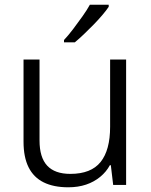

<svg xmlns="http://www.w3.org/2000/svg" viewBox="-20 -786 643 816"><path d="M516 -533V0H461L451 -84H447Q432 -56 406 -34.5Q380 -13 346 -1.5Q312 10 270 10Q208 10 165.5 -11Q123 -32 101.5 -75Q80 -118 80 -184V-533H148V-189Q148 -117 180.5 -82Q213 -47 279 -47Q367 -47 407.5 -97.5Q448 -148 448 -247V-533ZM442 -757Q432 -742 415 -722Q398 -702 377.5 -681Q357 -660 336.5 -640.5Q316 -621 298 -606H252V-616Q270 -635 290.5 -662Q311 -689 330.5 -716.5Q350 -744 362 -766H442Z"/></svg>

Font: Noto Sans Syriac Eastern Light
Style: Regular
Weight: 300
Designer: Patrick Giasson and the Monotype Design Team
Foundry: Monotype Imaging Inc.
Version: Version 3.001